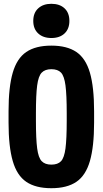

<svg xmlns="http://www.w3.org/2000/svg" viewBox="-20 -980 540 1010"><path d="M250 10Q167.5 10 118.2 -23.5Q68.9 -57 47 -133Q25 -209 25 -335V-395Q25 -522 47 -597.5Q68.9 -673 118.2 -706.5Q167.5 -740 250 -740Q332.5 -740 381.8 -706.5Q431.1 -673 453 -597.5Q475 -522 475 -395V-335Q475 -209 453 -133Q431.1 -57 381.8 -23.5Q332.5 10 250 10ZM250.2 -114Q284 -114 301 -132Q318 -150 324.5 -199.5Q331 -249 331 -345V-385Q331 -481 324.5 -530.5Q318 -580 301 -598Q284 -616 250.2 -616Q217 -616 199.5 -598Q182 -580 175.5 -530.5Q169 -481 169 -385V-345Q169 -249 175.5 -199.5Q182 -150 199.5 -132Q217 -114 250.2 -114ZM250.5 -780Q207 -780 181 -804Q155 -828 155 -870Q155 -912.4 181.1 -936.2Q207.2 -960 250 -960Q294 -960 319.5 -936.2Q345 -912.4 345 -870Q345 -828 319.5 -804Q294 -780 250.5 -780Z"/></svg>

Font: M PLUS 1 Code
Style: Regular
Weight: 400
Designer: Coji Morishita
Foundry: UNDERFOREST DESIGN
Version: Version 1.005